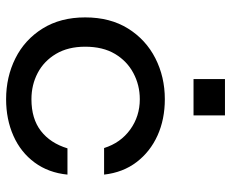

<svg xmlns="http://www.w3.org/2000/svg" viewBox="-84 -662 757 629"><g transform="rotate(90 294.5 -347.5)"><path d="M552 -190Q546 -128 512.5 -82.5Q479 -37 425 -13Q371 11 305 11Q232 11 171 -19.5Q110 -50 73.5 -108.5Q37 -167 37 -248Q37 -330 73.5 -388.5Q110 -447 171 -478Q232 -509 305 -509Q371 -509 424 -485Q477 -461 511 -416.5Q545 -372 552 -310H465Q448 -364 404.5 -395.5Q361 -427 305 -427Q259 -427 219.5 -406Q180 -385 156.5 -345.5Q133 -306 133 -248Q133 -192 156.5 -152.5Q180 -113 219 -92.5Q258 -72 305 -72Q369 -72 409 -103Q449 -134 466 -190ZM358 -706V-603H239V-706Z"/></g></svg>

Font: Syne Med Modified
Style: Regular
Weight: 500
Designer: Lucas Descroix
Foundry: Bonjour Monde
Version: Version 2.200